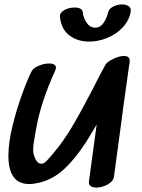

<svg xmlns="http://www.w3.org/2000/svg" viewBox="-20 -888 640 868"><path d="M540 -635Q570 -635 566 -607Q566 -604 565 -598Q564 -592 563 -589V-587Q553 -520 540.5 -426.5Q528 -333 521 -280L495 -88Q492 -68 466.5 -54Q441 -40 415 -40Q399 -40 389.5 -47Q380 -54 382 -67Q393 -153 417 -325L407 -308Q381 -264 368 -244Q323 -174 272.5 -126Q222 -78 157 -62Q132 -56 112 -56Q18 -56 18 -184Q18 -244 37 -320.5Q56 -397 80.5 -464Q105 -531 123 -566Q130 -580 154.5 -590.5Q179 -601 202 -601Q216 -601 224.5 -596Q233 -591 233 -582Q233 -578 230 -570Q163 -423 143 -303L138 -276Q130 -234 130 -212Q130 -201 131 -196Q143 -145 170 -148Q181 -149 196.5 -167Q212 -185 216 -189Q265 -246 305 -313.5Q345 -381 398 -483Q425 -538 457 -596Q464 -608 491.5 -621.5Q519 -635 540 -635ZM532 -868Q550 -868 561.5 -860Q573 -852 571 -837Q565 -797 536 -765.5Q507 -734 466 -717Q425 -700 383 -700Q330 -700 293 -728.5Q256 -757 251 -813Q250 -831 271 -842.5Q292 -854 317 -854Q333 -854 343 -849Q353 -844 354 -833Q357 -807 372.5 -784.5Q388 -762 413 -763Q435 -764 449.5 -786.5Q464 -809 469 -833Q472 -848 491.5 -858Q511 -868 532 -868Z"/></svg>

Font: Sedgwick Ave
Style: Regular
Weight: 400
Designer: Kevin Burke, Pedro Vergani
Foundry: Google, Inc.
Version: Version 1.000